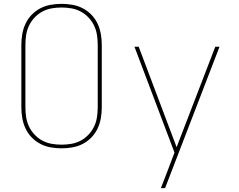

<svg xmlns="http://www.w3.org/2000/svg" viewBox="-20 -763 1240 998"><path d="M300 8Q272 8 243.5 3Q215 -2 190 -15Q165 -28 145 -48.5Q125 -69 113 -94.5Q101 -120 96 -148Q91 -176 91 -205V-530Q91 -559 96 -587Q101 -615 113 -640.5Q125 -666 145 -686.5Q165 -707 190 -720Q215 -733 243.5 -738Q272 -743 300 -743Q328 -743 356.5 -738Q385 -733 410 -720Q435 -707 455 -686.5Q475 -666 487 -640.5Q499 -615 504 -587Q509 -559 509 -530V-205Q509 -176 504 -148Q499 -120 487 -94.5Q475 -69 455 -48.5Q435 -28 410 -15Q385 -2 356.5 3Q328 8 300 8ZM300 -11Q326 -11 351.5 -15.5Q377 -20 399.5 -32Q422 -44 440 -63Q458 -82 469 -105Q480 -128 484 -153.5Q488 -179 488 -205V-530Q488 -556 484 -581.5Q480 -607 469 -630Q458 -653 440 -672Q422 -691 399.5 -703Q377 -715 351.5 -719.5Q326 -724 300 -724Q274 -724 248.5 -719.5Q223 -715 200.5 -703Q178 -691 160 -672Q142 -653 131 -630Q120 -607 116 -581.5Q112 -556 112 -530V-205Q112 -179 116 -153.5Q120 -128 131 -105Q142 -82 160 -63Q178 -44 200.5 -32Q223 -20 248.5 -15.5Q274 -11 300 -11ZM816 215Q824 195 832 174.5Q840 154 848 133L887 30L679 -520H701L898 2L1099 -520H1121L838 215Z"/></svg>

Font: Iosevka Aile Thin
Style: Regular
Weight: 100
Designer: Belleve Invis
Foundry: Belleve Invis
Version: Version 31.1.0; ttfautohint (v1.8.4)